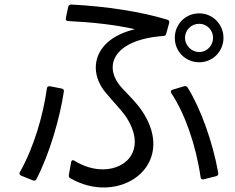

<svg xmlns="http://www.w3.org/2000/svg" viewBox="-20 -811 1040 848"><path d="M284 -38C283 -31 286 -26 292 -23C341 5 391 17 438 17C603 17 730 -133 610 -317C583 -358 552 -386 521 -420C430 -516 479 -636 701 -652C708 -652 713 -656 714 -662L727 -709C729 -717 726 -722 719 -724C602 -760 448 -783 295 -791C288 -791 283 -788 281 -780L271 -732C269 -723 273 -718 281 -718C386 -713 487 -702 576 -682C388 -637 365 -493 451 -397C482 -359 511 -331 534 -299C628 -160 547 -63 434 -63C394 -63 351 -75 309 -101C301 -106 295 -103 294 -94ZM860 -536C920 -536 967 -584 967 -644C967 -703 920 -752 860 -752C799 -752 752 -704 752 -644C752 -584 799 -536 860 -536ZM860 -581C826 -581 797 -610 797 -644C797 -678 825 -706 860 -706C894 -706 921 -678 921 -644C921 -610 894 -581 860 -581ZM935 -33C942 -35 945 -40 944 -47C919 -186 866 -332 809 -424C805 -430 800 -432 793 -430L743 -415C735 -413 732 -407 737 -399C797 -309 846 -168 866 -28C867 -20 872 -17 880 -19ZM126 -14C133 -12 138 -13 141 -20C200 -134 244 -289 262 -406C263 -414 260 -419 252 -420L201 -430C193 -431 188 -428 187 -420C171 -304 131 -163 68 -51C64 -44 66 -38 74 -35Z"/></svg>

Font: LINE Seed JP App_OTF Regular
Style: Regular
Weight: 400
Designer: LY Corporation & Fontrix & Fontworks
Version: Version 1.002